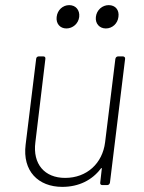

<svg xmlns="http://www.w3.org/2000/svg" viewBox="-20 -722 560 749"><path d="M239 -611C264 -611 286 -630 289 -656C292 -683 275 -702 250 -702C225 -702 204 -683 201 -656C198 -630 214 -611 239 -611ZM393 -611C418 -611 439 -630 442 -656C446 -683 430 -702 404 -702C379 -702 357 -683 354 -656C351 -630 368 -611 393 -611ZM430 -492 390 -167C380 -85 319 -28 234 -28C154 -28 107 -82 118 -167L157 -492C158 -498 155 -502 149 -502H131C126 -502 121 -498 121 -492L80 -158C67 -55 129 7 223 7C287 7 339 -19 373 -64C375 -68 378 -67 377 -63L371 -10C370 -4 373 0 379 0H398C404 0 408 -4 409 -10L468 -492C469 -498 465 -502 459 -502H441C435 -502 431 -498 430 -492Z"/></svg>

Font: Barlow ExtraLight
Style: Italic
Weight: 275
Italic angle: -7°
Designer: Jeremy Tribby
Foundry: Tribby Type
Version: Version 1.422;hotconv 1.0.109;makeotfexe 2.5.65596